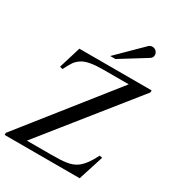

<svg xmlns="http://www.w3.org/2000/svg" viewBox="-211 -998 1023 1119"><g transform="rotate(30 300.0 -438.0)"><path d="M297 -706H332L503 -812C515 -819 520 -828 520 -840C520 -860 504 -876 484 -876C474 -876 466 -873 459 -866ZM606 -639V-653H120L75 -506L94 -501C121 -553 129 -569 160 -590C190 -610 238 -617 302 -617H473L-6 -14V0H499L553 -169L534 -172C510 -123 484 -88 457 -68C419 -40 371 -36 284 -36H123Z"/></g></svg>

Font: STIXGeneral
Style: Italic
Weight: 400
Italic angle: -16.33°
Designer: MicroPress Inc., with final additions and corrections provided by Coen Hoffman, Elsevier (retired)
Version: Version 1.1.0